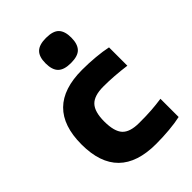

<svg xmlns="http://www.w3.org/2000/svg" viewBox="-235 -909 1022 1022"><g transform="rotate(-45 276.0 -398.0)"><path d="M322 9Q39 9 39 -270Q39 -549 322 -549Q372 -549 421.5 -544.5Q471 -540 508 -532V-394Q418 -406 339 -406Q270 -406 240.5 -375Q211 -344 211 -271Q211 -196 239.5 -165Q268 -134 337 -134Q364 -134 386.5 -134.5Q409 -135 429 -136.5Q449 -138 468.5 -140Q488 -142 508 -145V-8Q473 0 423 4.5Q373 9 322 9ZM306 -616Q255 -616 232 -638.5Q209 -661 209 -711Q209 -760 232 -782.5Q255 -805 306 -805Q359 -805 381 -782Q403 -759 403 -711Q403 -663 381 -639.5Q359 -616 306 -616Z"/></g></svg>

Font: Encode Sans Wide
Style: Bold
Weight: 700
Designer: Pablo Impallari, Andres Torresi
Foundry: Pablo Impallari, Andres Torresi
Version: Version 1.000; ttfautohint (v1.00) -l 8 -r 50 -G 200 -x 14 -